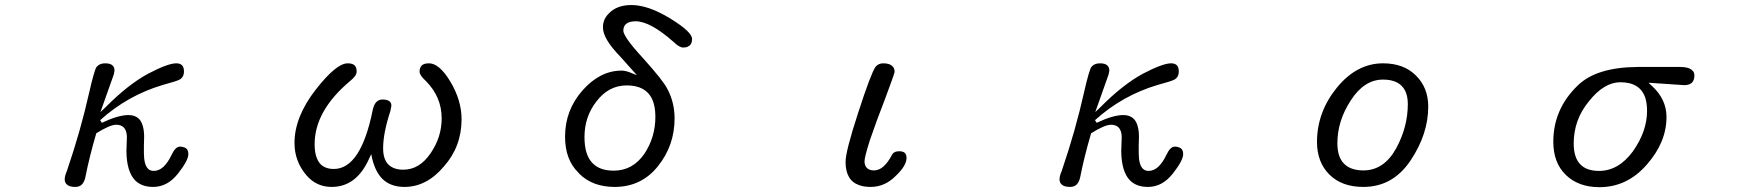

<svg xmlns="http://www.w3.org/2000/svg" viewBox="-20 -736 7040 772"><path d="M250 -50.8Q240.2 -29.3 240.2 -15.6Q240.2 -2 248 4.9Q257.8 15.6 282.2 15.6Q299.8 15.6 309.6 5.4Q319.3 -4.9 323.2 -23.4Q339.8 -107.4 367.2 -200.2Q421.9 -234.4 447.3 -234.4Q466.8 -234.4 477.5 -223.6Q490.2 -210.9 490.2 -183.6L488.3 -127.9Q489.3 -45.9 523.4 -10.7Q549.8 15.6 595.7 15.6Q653.3 15.6 695.3 -37.6Q737.3 -90.8 737.3 -116.2Q737.3 -138.7 719.7 -143.6Q712.9 -146.5 704.1 -146.5Q685.5 -146.5 670.9 -115.2Q639.6 -48.8 598.6 -48.8Q584 -48.8 575.2 -57.6Q558.6 -74.2 558.6 -121.1V-149.4L559.6 -188.5Q558.6 -237.3 539.1 -257.8Q523.4 -273.4 497.1 -273.4Q455.1 -273.4 389.6 -242.2L382.8 -252.9Q493.2 -352.5 634.8 -394.5Q634.8 -394.5 634.8 -394.5Q693.4 -410.2 704.1 -417L710 -421.9Q719.7 -431.6 719.7 -448.7Q719.7 -465.8 711.9 -473.6Q704.1 -481.4 688.5 -481.4Q655.3 -481.4 575.2 -439.5Q494.1 -395.5 404.3 -304.7L383.8 -285.2L437.5 -436.5L440.4 -452.1Q440.4 -464.8 433.6 -471.7Q424.8 -481.4 403.3 -481.4Q381.8 -481.4 371.1 -469.7L368.2 -466.8Q364.3 -461.9 356.4 -435.1Q348.6 -408.2 338.9 -365.2Q304.7 -211.9 250 -51.8Z M1313.5 15.6Q1414.1 15.6 1464.8 -99.6L1472.7 -116.2L1476.6 -97.7Q1489.3 -45.9 1516.6 -17.6Q1549.8 15.6 1606.4 15.6Q1695.3 15.6 1764.6 -66.4Q1835.9 -146.5 1835.9 -256.8Q1835.9 -333 1790 -409.2Q1746.1 -481.4 1705.1 -481.4Q1684.6 -481.4 1675.8 -472.7Q1667 -463.9 1667 -447.3Q1667 -433.6 1693.4 -409.2Q1755.9 -345.7 1755.9 -259.8Q1755.9 -184.6 1710.9 -119.1Q1666 -53.7 1601.6 -53.7Q1562.5 -53.7 1541.5 -74.7Q1520.5 -95.7 1520.5 -139.6Q1520.5 -201.2 1549.8 -290L1553.7 -310.5Q1553.7 -321.3 1547.9 -327.1Q1539.1 -335.9 1517.6 -335.9Q1487.3 -335.9 1478.5 -293Q1430.7 -56.6 1322.3 -56.6Q1289.1 -56.6 1269.5 -75.2Q1245.1 -100.6 1245.1 -156.2Q1245.1 -291 1388.7 -411.1Q1414.1 -431.6 1414.1 -448.2Q1414.1 -464.8 1405.8 -473.1Q1397.5 -481.4 1377.9 -481.4Q1332 -481.4 1249 -375Q1164.1 -265.6 1164.1 -161.1Q1164.1 -86.9 1212.9 -30.3Q1252.9 15.6 1313.5 15.6Z M2486.3 -612.3Q2486.3 -650.4 2536.1 -650.4Q2594.7 -650.4 2689.5 -566.4Q2689.5 -566.4 2689.5 -566.4Q2711.9 -544.9 2726.6 -544.9Q2739.3 -544.9 2745.1 -548.3Q2751 -551.8 2753.9 -553.7Q2762.7 -562.5 2762.7 -580.1Q2762.7 -592.8 2742.2 -612.8Q2721.7 -632.8 2675.8 -661.1Q2586.9 -715.8 2518.6 -715.8Q2460.9 -715.8 2428.7 -682.6Q2404.3 -659.2 2404.3 -626Q2404.3 -614.3 2408.7 -601.1Q2413.1 -587.9 2421.9 -573.2Q2439.5 -543.9 2474.6 -507.8L2541 -433.6L2516.6 -443.4Q2495.1 -452.1 2479.5 -452.1Q2392.6 -452.1 2322.3 -372.6Q2252 -293 2252 -186.5Q2252 -92.8 2306.6 -41L2308.6 -38.1Q2362.3 15.6 2451.2 15.6Q2559.6 15.6 2626 -68.4Q2692.4 -151.4 2692.4 -259.8Q2692.4 -323.2 2664.1 -377Q2647.5 -411.1 2567.4 -500Q2522.5 -548.8 2504.4 -575.2Q2486.3 -601.6 2486.3 -612.3ZM2447.3 -49.8Q2392.6 -49.8 2363.3 -79.1Q2330.1 -112.3 2330.1 -184.6Q2330.1 -267.6 2378.9 -329.1Q2427.7 -392.6 2500 -392.6Q2575.2 -392.6 2601.6 -338.9Q2615.2 -309.6 2615.2 -266.6Q2615.2 -184.6 2571.3 -118.2Q2524.4 -49.8 2447.3 -49.8Z M3379.9 -85Q3379.9 -9.8 3435.5 8.8Q3454.1 15.6 3480.5 15.6Q3537.1 15.6 3580.1 -27.3Q3625 -69.3 3625 -100.6Q3625 -114.3 3618.2 -121.1Q3611.3 -127.9 3594.7 -127.9Q3573.2 -127.9 3565.4 -111.3Q3533.2 -50.8 3494.1 -50.8Q3475.6 -50.8 3465.8 -60.5Q3456.1 -70.3 3456.1 -87.4Q3456.1 -104.5 3477.5 -171.9Q3504.9 -252 3538.1 -336.9Q3573.2 -430.7 3577.1 -446.3Q3577.1 -461.9 3568.4 -469.7Q3557.6 -481.4 3531.2 -481.4Q3511.7 -481.4 3500 -466.8Q3481.4 -439.5 3430.7 -283.2Q3379.9 -127.9 3379.9 -85Z M4250 -50.8Q4240.2 -29.3 4240.2 -15.6Q4240.2 -2 4248 4.9Q4257.8 15.6 4282.2 15.6Q4299.8 15.6 4309.6 5.4Q4319.3 -4.9 4323.2 -23.4Q4339.8 -107.4 4367.2 -200.2Q4421.9 -234.4 4447.3 -234.4Q4466.8 -234.4 4477.5 -223.6Q4490.2 -210.9 4490.2 -183.6L4488.3 -127.9Q4489.3 -45.9 4523.4 -10.7Q4549.8 15.6 4595.7 15.6Q4653.3 15.6 4695.3 -37.6Q4737.3 -90.8 4737.3 -116.2Q4737.3 -138.7 4719.7 -143.6Q4712.9 -146.5 4704.1 -146.5Q4685.5 -146.5 4670.9 -115.2Q4639.6 -48.8 4598.6 -48.8Q4584 -48.8 4575.2 -57.6Q4558.6 -74.2 4558.6 -121.1V-149.4L4559.6 -188.5Q4558.6 -237.3 4539.1 -257.8Q4523.4 -273.4 4497.1 -273.4Q4455.1 -273.4 4389.6 -242.2L4382.8 -252.9Q4493.2 -352.5 4634.8 -394.5Q4634.8 -394.5 4634.8 -394.5Q4693.4 -410.2 4704.1 -417L4710 -421.9Q4719.7 -431.6 4719.7 -448.7Q4719.7 -465.8 4711.9 -473.6Q4704.1 -481.4 4688.5 -481.4Q4655.3 -481.4 4575.2 -439.5Q4494.1 -395.5 4404.3 -304.7L4383.8 -285.2L4437.5 -436.5L4440.4 -452.1Q4440.4 -464.8 4433.6 -471.7Q4424.8 -481.4 4403.3 -481.4Q4381.8 -481.4 4371.1 -469.7L4368.2 -466.8Q4364.3 -461.9 4356.4 -435.1Q4348.6 -408.2 4338.9 -365.2Q4304.7 -211.9 4250 -51.8Z M5461.9 15.6Q5581.1 15.6 5652.3 -91.8Q5722.7 -197.3 5722.7 -307.6Q5722.7 -383.8 5672.9 -432.6Q5624 -481.4 5541 -481.4Q5435.5 -481.4 5355.5 -383.8Q5275.4 -285.2 5275.4 -165Q5275.4 -84 5325.2 -34.2Q5375 15.6 5461.9 15.6ZM5461.9 -50.8Q5411.1 -50.8 5384.3 -77.6Q5357.4 -104.5 5357.4 -160.2Q5357.4 -250 5411.1 -332Q5464.8 -416 5541 -416Q5607.4 -416 5629.9 -371.1Q5640.6 -349.6 5640.6 -317.4Q5640.6 -225.6 5593.8 -139.6Q5544.9 -50.8 5461.9 -50.8Z M6411.1 16.6Q6522.5 16.6 6601.6 -74.2Q6680.7 -164.1 6680.7 -265.6Q6680.7 -336.9 6622.1 -390.6L6608.4 -403.3L6752.9 -393.6Q6788.1 -394.5 6792 -422.9Q6793 -426.8 6793 -431.6Q6793 -445.3 6785.2 -452.1Q6771.5 -466.8 6736.3 -466.8H6565.4Q6399.4 -465.8 6324.2 -392.6Q6225.6 -297.9 6225.6 -166Q6225.6 -81.1 6276.4 -32.2Q6327.1 16.6 6411.1 16.6ZM6409.2 -48.8Q6360.4 -48.8 6335 -74.2Q6307.6 -101.6 6307.6 -159.2Q6307.6 -254.9 6369.1 -329.1Q6429.7 -405.3 6495.1 -405.3Q6575.2 -405.3 6595.7 -341.8Q6602.5 -319.3 6602.5 -290Q6602.5 -208 6545.9 -127.9Q6488.3 -48.8 6409.2 -48.8Z"/></svg>

Font: FakePearl
Style: Light
Weight: 350
Version: Version 1.2